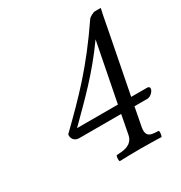

<svg xmlns="http://www.w3.org/2000/svg" viewBox="-148 -717 778 826"><g transform="rotate(-30 241.0 -304.0)"><path d="M469 -213H391L449 -510C459 -563 466 -600 469 -610H441C430 -610 411 -598 407 -593C288 -418 196 -326 76 -209C72 -190 85 -171 108 -171H317L299 -77C293 -45 268 -32 238 -29L212 -27C208 -23 206 -6 210 2C240 1 273 0 315 0C354 0 388 1 418 2C421 -2 424 -22 421 -27L396 -29C371 -31 359 -44 365 -77L383 -171H448C462 -171 482 -189 482 -203C482 -210 477 -213 469 -213ZM382 -504 325 -213H122C213 -304 296 -383 382 -504Z"/></g></svg>

Font: Libertinus Serif
Style: Italic
Weight: 400
Italic angle: -12°
Designer: Philipp H. Poll, Khaled Hosny
Foundry: Caleb Maclennan
Version: Version 7.050;RELEASE